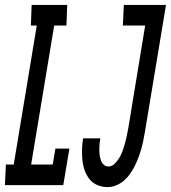

<svg xmlns="http://www.w3.org/2000/svg" viewBox="-47 -755 697 783"><path d="M-27 0 -23 -84H9L103 -651H79L82 -735H227L224 -651H174L80 -84H168L179 -149H236L211 0ZM392 8Q369 8 349.5 -0.5Q330 -9 317.5 -25Q305 -41 298 -61Q291 -81 289 -102.5Q287 -124 287.5 -146.5Q288 -169 292 -191H362Q360 -180 359 -168.5Q358 -157 358 -145.5Q358 -134 359.5 -122.5Q361 -111 364.5 -101Q368 -91 376 -83.5Q384 -76 395 -76Q410 -76 422 -88.5Q434 -101 441.5 -114.5Q449 -128 454 -142.5Q459 -157 463 -171.5Q467 -186 470 -201Q473 -216 476 -231L545 -651H454L458 -735H630L544 -217Q541 -200 537.5 -182.5Q534 -165 529 -147.5Q524 -130 517.5 -112.5Q511 -95 503 -79Q495 -63 484 -47Q473 -31 458.5 -18.5Q444 -6 426.5 1Q409 8 392 8Z"/></svg>

Font: Iosevka Curly Slab MdEx
Style: Italic
Weight: 500
Width: 7
Italic angle: -9°
Monospace: yes
Designer: Belleve Invis
Foundry: Belleve Invis
Version: Version 11.0.0; ttfautohint (v1.8.3)